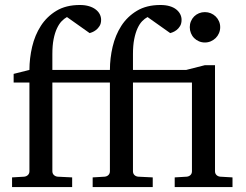

<svg xmlns="http://www.w3.org/2000/svg" viewBox="-20 -757 996 777"><path d="M687 0V-39.1L735.8 -42Q745.1 -43 751 -48.8Q756.8 -54.7 756.8 -64V-422.9H518.1V-64Q518.1 -54.7 523.9 -48.8Q529.8 -43 539.1 -42L598.1 -39.1V0H355V-39.1L403.8 -42Q413.1 -43 418.9 -48.8Q424.8 -54.7 424.8 -64V-422.9H191.9V-64Q191.9 -54.7 198 -48.8Q204.1 -43 212.9 -42L272 -39.1V0H28.8V-39.1L78.1 -42Q86.9 -43 93 -48.8Q99.1 -54.7 99.1 -64V-422.9H35.2V-458L99.1 -474.1Q99.1 -521 110.1 -567.9Q121.1 -614.7 145.3 -652.3Q169.4 -689.9 208.3 -713.4Q247.1 -736.8 303.2 -736.8Q324.2 -736.8 340.3 -731.9Q356.4 -727.1 367.4 -718.5Q378.4 -710 383.8 -699.2Q389.2 -688.5 389.2 -676.8Q389.2 -661.6 382.8 -651.6Q376.5 -641.6 368.4 -635.5Q360.4 -629.4 352.8 -626.5Q345.2 -623.5 342.8 -623L251 -688Q240.2 -682.1 229.7 -671.4Q219.2 -660.6 210.7 -642.6Q202.1 -624.5 197 -598.9Q191.9 -573.2 191.9 -538.1V-474.1H424.8Q424.8 -521 435.8 -567.9Q446.8 -614.7 470.9 -652.3Q495.1 -689.9 534.2 -713.4Q573.2 -736.8 628.9 -736.8Q650.9 -736.8 667 -731.9Q683.1 -727.1 693.6 -718.5Q704.1 -710 709.5 -699.2Q714.8 -688.5 714.8 -676.8Q714.8 -661.6 708.7 -651.6Q702.6 -641.6 694.6 -635.5Q686.5 -629.4 679 -626.5Q671.4 -623.5 668.9 -623L577.1 -688Q565.9 -682.1 555.4 -671.4Q544.9 -660.6 536.6 -642.6Q528.3 -624.5 523.2 -598.9Q518.1 -573.2 518.1 -538.1V-474.1H733.9L809.1 -493.2H850.1V-64Q850.1 -54.7 856 -48.8Q861.8 -43 871.1 -42L920.9 -39.1V0ZM871.1 -647Q871.1 -634.3 866.2 -622.8Q861.3 -611.3 852.8 -603Q844.2 -594.7 833 -589.8Q821.8 -585 809.1 -585Q796.4 -585 785.2 -589.8Q773.9 -594.7 765.6 -603Q757.3 -611.3 752.7 -622.8Q748 -634.3 748 -647Q748 -659.7 752.7 -670.9Q757.3 -682.1 765.6 -690.4Q773.9 -698.7 785.2 -703.4Q796.4 -708 809.1 -708Q821.8 -708 833 -703.4Q844.2 -698.7 852.8 -690.4Q861.3 -682.1 866.2 -670.9Q871.1 -659.7 871.1 -647Z"/></svg>

Font: Charis SIL APac
Style: Regular
Weight: 400
Foundry: SIL International
Version: Version 5.000